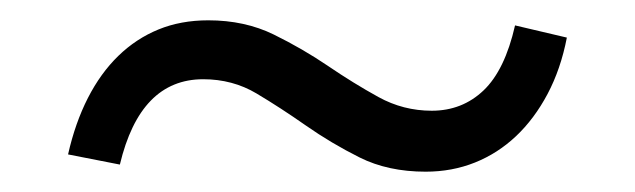

<svg xmlns="http://www.w3.org/2000/svg" viewBox="-20 -338 625 189"><path d="M399 -169Q362 -169 334 -183Q306 -197 281 -214.5Q256 -232 232.5 -246Q209 -260 180 -260Q149 -260 128.5 -239Q108 -218 98 -176L47 -186Q54 -217 66.5 -241.5Q79 -266 96.5 -283Q114 -300 136 -309Q158 -318 185 -318Q221 -318 249.5 -304Q278 -290 303 -273Q328 -256 352.5 -242.5Q377 -229 405 -229Q435 -229 456 -249Q477 -269 487 -313L538 -301Q532 -270 519 -245.5Q506 -221 488 -204Q470 -187 447.5 -178Q425 -169 399 -169Z"/></svg>

Font: Isabella Sans
Style: Italic
Weight: 400
Italic angle: -12°
Designer: Christian Thalmann (Catharsis Fonts), Cristiano Sobral
Foundry: The Isabella Sans Project Authors
Version: Version 2.026; ttfautohint (v1.8.4.7-5d5b-dirty)